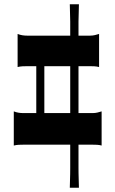

<svg xmlns="http://www.w3.org/2000/svg" viewBox="-20 -822 540 905"><path d="M352 -802H309C310 -750 311 -734 311 -720V-654H108C93 -654 78 -656 63 -662V-506C79 -510 94 -510 108 -510H151V-289H89C75 -289 60 -291 45 -297V-136C61 -140 76 -140 89 -140H311V-30C311 -20 311 5 309 63H352C350 3 350 -24 350 -32V-140H418C428 -140 446 -140 459 -136V-297C446 -293 433 -289 418 -289H350V-510H405C415 -510 433 -510 447 -506V-662C434 -658 421 -654 405 -654H350V-720C350 -734 351 -756 352 -802ZM189 -289V-510H311V-289Z"/></svg>

Font: 寒蝉无机体 CompactMedium
Style: Regular
Weight: 500
Width: 3
Designer: ChillTanhei {Warren2060}; 
Source Han Sans {Ryoko NISHIZUKA 西塚涼子 (kana, bopomofo & ideographs); Paul D. Hunt (Latin, Gre
Foundry: ChillType&Adobe
Version: Version 1.000;Glyphs 3.1.1 (3135)